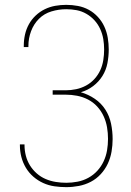

<svg xmlns="http://www.w3.org/2000/svg" viewBox="-20 -763 540 791"><path d="M253 8Q229 8 204.5 4.5Q180 1 158 -9Q136 -19 117.5 -35Q99 -51 86.5 -72Q74 -93 68 -116.5Q62 -140 62 -164Q62 -165 62 -166Q62 -167 62 -168H81Q81 -167 81 -166Q81 -165 81 -165Q81 -143 86.5 -121.5Q92 -100 103.5 -81.5Q115 -63 131.5 -48.5Q148 -34 168 -25.5Q188 -17 209.5 -13.5Q231 -10 253 -10Q276 -10 299.5 -14.5Q323 -19 344 -30.5Q365 -42 381 -59.5Q397 -77 407 -98.5Q417 -120 421 -143.5Q425 -167 425 -191Q425 -215 421 -238.5Q417 -262 407 -284Q397 -306 380.5 -324Q364 -342 342.5 -353Q321 -364 297.5 -368.5Q274 -373 250 -373H197V-391H250Q272 -391 293.5 -395.5Q315 -400 334.5 -410.5Q354 -421 369 -437.5Q384 -454 393 -473.5Q402 -493 405.5 -515Q409 -537 409 -559Q409 -581 405.5 -602Q402 -623 393 -643Q384 -663 369.5 -679Q355 -695 336 -706Q317 -717 296 -721Q275 -725 253 -725Q222 -725 192 -716Q162 -707 140.5 -685.5Q119 -664 108 -634.5Q97 -605 97 -574Q97 -573 97 -571.5Q97 -570 97 -569H78Q78 -570 78 -571.5Q78 -573 78 -575Q78 -598 83 -620.5Q88 -643 99 -663Q110 -683 127 -699Q144 -715 164.5 -725Q185 -735 207.5 -739Q230 -743 253 -743Q277 -743 301 -738.5Q325 -734 346 -722.5Q367 -711 383.5 -693Q400 -675 410 -653Q420 -631 424 -607Q428 -583 428 -559Q428 -531 422.5 -502.5Q417 -474 402 -450Q387 -426 364 -408.5Q341 -391 313 -383Q344 -374 370.5 -356Q397 -338 414 -311.5Q431 -285 437.5 -253.5Q444 -222 444 -190Q444 -164 439.5 -138Q435 -112 424 -88.5Q413 -65 395 -45.5Q377 -26 354 -14Q331 -2 305 3Q279 8 253 8Z"/></svg>

Font: Iosevka SS04 Thin
Style: Regular
Weight: 100
Monospace: yes
Designer: Belleve Invis
Foundry: Belleve Invis
Version: Version 19.0.0; ttfautohint (v1.8.4)